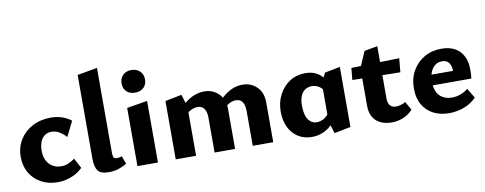

<svg xmlns="http://www.w3.org/2000/svg" viewBox="-62 -1023 3383 1338"><g transform="rotate(-10 1629.0 -354.5)"><path d="M258 14Q191 14 140 -14Q89 -42 60.5 -91Q32 -140 32 -203Q32 -272 65 -325Q98 -378 155 -408Q212 -438 284 -438Q328 -438 363.5 -426Q399 -414 429 -391L376 -285Q354 -309 328.5 -324.5Q303 -340 273 -340Q244 -340 223.5 -324.5Q203 -309 193 -282Q183 -255 183 -221Q183 -182 197.5 -152.5Q212 -123 239 -107Q266 -91 301 -91Q326 -91 349.5 -100.5Q373 -110 396 -128L434 -56Q405 -28 373.5 -13Q342 2 313 8Q284 14 258 14Z M619 7Q561 7 541.5 -20.5Q522 -48 522 -105V-698L663 -723V-122Q663 -105 667 -92.5Q671 -80 690 -80Q697 -80 706.5 -81.5Q716 -83 727 -86L747 -30Q721 -15 690.5 -4Q660 7 619 7Z M822 0V-412L967 -436V0ZM896 -507Q858 -507 835.5 -528.5Q813 -550 813 -586Q813 -622 835.5 -644.5Q858 -667 896 -667Q933 -667 956 -644.5Q979 -622 979 -586Q979 -550 956 -528.5Q933 -507 896 -507Z M1638 0V-248Q1638 -287 1623 -310Q1608 -333 1576 -333Q1553 -333 1527.5 -319.5Q1502 -306 1488 -281L1451 -322Q1479 -357 1509 -381.5Q1539 -406 1572 -419Q1605 -432 1641 -432Q1701 -432 1742 -391.5Q1783 -351 1783 -281V0ZM1368 0V-248Q1368 -287 1352.5 -310Q1337 -333 1306 -333Q1290 -333 1272.5 -327Q1255 -321 1239.5 -309.5Q1224 -298 1213 -281L1177 -322Q1206 -357 1236 -381.5Q1266 -406 1300 -419Q1334 -432 1371 -432Q1430 -432 1471.5 -391.5Q1513 -351 1513 -281V0ZM1093 0V-413L1210 -436L1237 -350V0Z M2056 11Q2000 11 1958 -16Q1916 -43 1893.5 -90.5Q1871 -138 1871 -199Q1871 -266 1899 -319.5Q1927 -373 1975 -404Q2023 -435 2085 -435Q2127 -435 2157 -421Q2187 -407 2206.5 -382.5Q2226 -358 2236 -327L2200 -285Q2185 -312 2162.5 -325Q2140 -338 2115 -338Q2087 -338 2066 -323.5Q2045 -309 2034.5 -281.5Q2024 -254 2024 -217Q2024 -175 2033.5 -145.5Q2043 -116 2062 -100Q2081 -84 2107 -84Q2129 -84 2153.5 -96Q2178 -108 2198 -139L2240 -101Q2219 -67 2192 -42Q2165 -17 2131 -3Q2097 11 2056 11ZM2215 12 2188 -74V-347L2223 -415L2331 -436V-11Z M2622 8Q2577 8 2543 -8Q2509 -24 2490 -56Q2471 -88 2471 -134V-403L2520 -516L2613 -533V-163Q2613 -128 2628.5 -112Q2644 -96 2669 -96Q2684 -96 2702.5 -101Q2721 -106 2737 -116L2771 -56Q2741 -23 2702 -7.5Q2663 8 2622 8ZM2740 -326 2401 -331 2409 -415 2749 -424Z M3028 14Q2965 14 2916.5 -10.5Q2868 -35 2840.5 -82.5Q2813 -130 2813 -197Q2813 -269 2844 -323Q2875 -377 2928 -407.5Q2981 -438 3049 -438Q3133 -438 3178 -390.5Q3223 -343 3223 -263Q3223 -248 3222.5 -231Q3222 -214 3219 -197H3104V-257Q3104 -303 3089 -327Q3074 -351 3039 -351Q3009 -351 2988 -334.5Q2967 -318 2956 -288.5Q2945 -259 2945 -221Q2945 -158 2977 -124Q3009 -90 3065 -90Q3096 -90 3124.5 -100.5Q3153 -111 3179 -131L3220 -62Q3190 -32 3156 -15.5Q3122 1 3089 7.5Q3056 14 3028 14ZM2880 -197 2896 -272H3210V-197Z"/></g></svg>

Font: Ysabeau Infant ExtraBold
Style: Regular
Weight: 800
Designer: Christian Thalmann (Catharsis Fonts)
Version: Version 2.001;gftools[0.9.30]; featfreeze: ss01,ss02,lnum